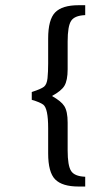

<svg xmlns="http://www.w3.org/2000/svg" viewBox="-20 -612 342 726"><path d="M299.8 93.3H277.3Q215.3 93.3 188.7 66.4Q162.1 39.6 162.1 -32.2V-127.4Q162.1 -202.1 143.6 -216.3Q130.9 -225.6 102.1 -233.9L101.1 -234.4H100.1V-235.4V-236.3V-262.2V-263.2V-264.2H101.1L101.6 -264.6Q135.3 -275.4 146.5 -284.2Q157.2 -293 159.7 -316.4Q162.1 -340.8 162.1 -371.6V-466.3Q162.1 -538.1 188.7 -565.2Q215.3 -592.3 277.3 -592.3H299.8H300.8H302.2V-590.8V-589.8V-557.1V-556.2V-554.7H301.3H299.8Q261.7 -552.7 249 -533.2Q235.8 -513.2 235.8 -455.1V-350.1Q235.8 -308.1 223.6 -287.6Q211.9 -268.1 176.3 -249Q211.4 -229.5 223.1 -210.9Q235.8 -190.9 235.8 -148.4V-43.5Q235.8 14.6 249 34.7Q261.7 54.2 299.8 56.2H301.3H302.2V57.6V58.6V90.8V91.8V93.3H300.8Z"/></svg>

Font: RIT Rachana
Style: Bold
Weight: 700
Designer: Hussain KH
Version: 1.5.2